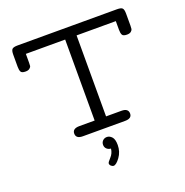

<svg xmlns="http://www.w3.org/2000/svg" viewBox="-144 -741 1047 1089"><g transform="rotate(-20 379.0 -197.0)"><path d="M38.1 -497.1V-569.8Q38.1 -594.7 46.1 -602.8Q54.2 -610.8 79.1 -610.8H679.2Q704.1 -610.8 711.7 -602.5Q719.2 -594.2 719.2 -569.8V-497.1Q719.2 -483.9 718 -477.1Q716.8 -470.2 708.5 -463.1Q700.2 -456.1 684.1 -456.1Q661.1 -456.1 655.5 -466.6Q649.9 -477.1 649.9 -497.1V-549.8H413.1V-61H505.9Q546.9 -61 546.9 -29.8Q546.9 0 505.9 0H251Q210 0 210 -30.8Q210 -60.5 251 -61H344.2V-549.8H106.9V-497.1Q106.9 -483.9 106 -477.1Q105 -470.2 96.4 -463.1Q87.9 -456.1 71.8 -456.1Q48.8 -456.1 43.5 -466.6Q38.1 -477.1 38.1 -497.1ZM335.9 195.3Q335.9 188.5 355 168.2Q374 147.9 377 120.1Q361.8 119.1 351.8 109.6Q341.8 100.1 341.8 85.2Q341.8 70.3 351.8 60.3Q361.8 50.3 377 50.3Q393.1 50.3 406.5 64.7Q419.9 79.1 419.9 113.3Q419.9 154.3 397 185.8Q374 217.3 357.9 217.3Q351.1 217.3 343.5 210.7Q335.9 204.1 335.9 195.3Z"/></g></svg>

Font: CMU Typewriter Text Variable Width
Style: Medium
Weight: 500
Version: Version 0.7.0